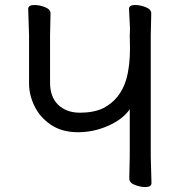

<svg xmlns="http://www.w3.org/2000/svg" viewBox="-20 -734 719 768"><path d="M561 14.2Q541 14.2 519 5.6Q497.1 -2.9 497.1 -20L499 -108.9V-296.9Q471.2 -256.8 413.1 -231Q355 -205.1 292 -205.1Q228 -205.1 184.1 -234.6Q140.1 -264.2 118.2 -309.1Q96.2 -354 96.2 -399.9V-591.8L92.8 -698.2Q92.8 -714.4 118.2 -713.9Q138.2 -713.9 160.2 -705.3Q182.1 -696.8 182.1 -680.2L180.2 -591.8V-403.8Q180.2 -345.7 213.1 -314.5Q246.1 -283.2 299.8 -283.2Q354 -283.2 392.1 -300.8Q460.9 -335.9 484.9 -416Q500 -467.8 500 -542L499 -591.8L500 -619.1L496.1 -698.2Q496.1 -714.4 521 -713.9Q541 -713.9 563 -705.3Q585 -696.8 585 -680.2L583 -591.8V-108.9L585.9 -2Q585.9 14.2 561 14.2Z"/></svg>

Font: LXGW WenKai Screen R
Style: Regular
Weight: 400
Designer: Fontworks Inc.
Version: Version 1.235;May 31, 2022